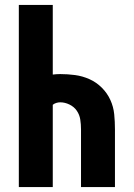

<svg xmlns="http://www.w3.org/2000/svg" viewBox="-20 -755 540 775"><path d="M56 0V-735H193V-454Q200 -455 207.5 -455.5Q215 -456 223 -456Q253 -456 283 -452Q313 -448 341 -435.5Q369 -423 391 -401Q413 -379 425.5 -351.5Q438 -324 441 -294Q444 -264 444 -233V0H307V-233Q307 -253 304 -272.5Q301 -292 290 -308Q279 -324 260.5 -333Q242 -342 223 -342Q215 -342 207 -339.5Q199 -337 193 -332V0Z"/></svg>

Font: Iosevka Heavy
Style: Regular
Weight: 900
Monospace: yes
Designer: Belleve Invis
Foundry: Belleve Invis
Version: Version 32.5.0; ttfautohint (v1.8.4)